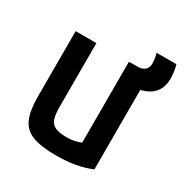

<svg xmlns="http://www.w3.org/2000/svg" viewBox="-149 -737 831 866"><g transform="rotate(30 267.0 -304.0)"><path d="M258 10Q181 10 136.5 -7Q92 -24 74 -65.5Q56 -107 56 -180V-520H164V-186Q164 -147 172 -125Q180 -103 201 -94Q222 -85 259 -85Q280 -85 296 -88Q312 -91 330 -98Q348 -105 373 -118L333 -50V-520H441V-22Q402 -6 357.5 2Q313 10 258 10ZM387 -431Q372 -431 354 -437L347 -521H379Q403 -521 416 -533Q429 -545 429 -567Q429 -577 426.5 -593Q424 -609 421 -618H524Q529 -601 531.5 -582.5Q534 -564 534 -547Q534 -491 496 -461Q458 -431 387 -431Z"/></g></svg>

Font: M PLUS Code Latin Medium
Style: Regular
Weight: 500
Designer: Coji Morishita
Foundry: UNDERFOREST DESIGN
Version: Version 1.002; ttfautohint (v1.8.3)